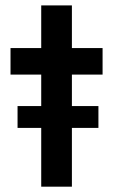

<svg xmlns="http://www.w3.org/2000/svg" viewBox="-20 -701 425 721"><path d="M134.8 -220.7H45.9V-302.7H134.8V-420.9H19.5V-520.5H134.8V-680.7H250V-520.5H365.2V-420.9H250V-302.7H349.6V-220.7H250V0H134.8Z"/></svg>

Font: Reddit Sans Chocolate SemiBold
Style: Regular
Weight: 600
Designer: Stephen Hutchings
Foundry: Reddit
Version: Version 1.011